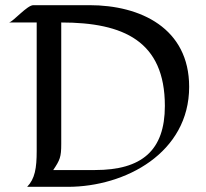

<svg xmlns="http://www.w3.org/2000/svg" viewBox="-20 -723 798 743"><path d="M712 -387C712 -614 524 -703 326 -703H109C85 -703 32 -640 15 -636H122V-139C122 -72 115 -31 85 0H242C466 0 712 -132 712 -387ZM618 -313C618 -140 528 -65 348 -65H186C212 -104 217 -115 217 -166V-636C458 -636 618 -564 618 -313Z"/></svg>

Font: Fondamento
Style: Regular
Weight: 400
Designer: Astigmatic (AOETI)
Foundry: Astigmatic (AOETI)
Version: Version 1.001